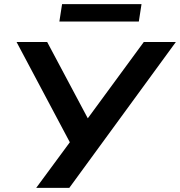

<svg xmlns="http://www.w3.org/2000/svg" viewBox="-20 -908 870 928"><path d="M155 0 329 -236 331 -195 60 -705H208L414 -318H391L675 -705H830L315 0ZM267 -804 280 -888H664L651 -804Z"/></svg>

Font: Nunito Sans 10pt SemiExpanded
Style: Bold Italic
Weight: 700
Width: 6
Italic angle: -9°
Designer: Vernon Adams
Foundry: Vernon Adams
Version: Version 3.101;gftools[0.9.27]